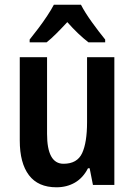

<svg xmlns="http://www.w3.org/2000/svg" viewBox="-20 -786 572 816"><path d="M466 -543V0H375L361 -71H354Q333 -30 298.5 -10Q264 10 220 10Q142 10 103 -41.5Q64 -93 64 -189V-543H180V-217Q180 -90 250 -90Q308 -90 329 -135Q350 -180 350 -267V-543ZM324 -766Q341 -733 370.5 -692Q400 -651 427 -618V-606H356Q312 -640 266 -692Q242 -666 219.5 -643.5Q197 -621 178 -606H106V-618Q123 -639 143 -665.5Q163 -692 180.5 -718.5Q198 -745 209 -766Z"/></svg>

Font: Noto Sans Devanagari Condensed SemiBold
Style: Regular
Weight: 600
Width: 3
Designer: Jelle Bosma - Monotype Design Team
Foundry: Monotype Imaging Inc.
Version: Version 2.004; ttfautohint (v1.8.4.7-5d5b)